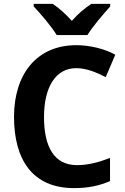

<svg xmlns="http://www.w3.org/2000/svg" viewBox="-20 -956 642 986"><path d="M546 -936H449C416 -915 381 -885 349 -849C316 -885 284 -914 251 -936H153V-923C188 -886 244 -821 271 -776H429C456 -821 514 -887 546 -923ZM371 -606C425 -606 475 -584 523 -560L572 -675C517 -706 439 -724 372 -724C166 -724 52 -572 52 -356C52 -136 147 10 360 10C431 10 487 -1 545 -26V-145C486 -122 432 -108 375 -108C260 -108 206 -199 206 -355C206 -510 267 -606 371 -606Z"/></svg>

Font: Noto Sans Display
Style: Bold
Weight: 700
Designer: Monotype Design Team
Foundry: Monotype Imaging Inc.
Version: Version 1.900